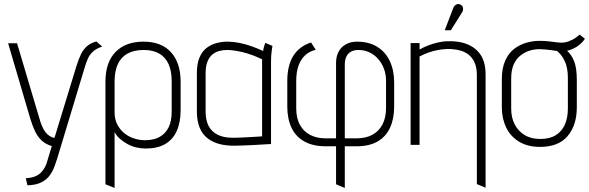

<svg xmlns="http://www.w3.org/2000/svg" viewBox="-20 -713 2901 945"><path d="M483 -484 454 -509Q426 -501 408.5 -486Q391 -471 379 -447Q367 -423 356 -387L248 -34Q234 -37 223.5 -44Q213 -51 203.5 -63Q194 -75 186 -94.5Q178 -114 171 -140L64 -500H20L129 -129Q139 -96 152 -68Q165 -40 185 -21.5Q205 -3 235 6L213 79Q209 95 201 110Q193 125 181 137Q169 149 150.5 156Q132 163 107 164L115 199Q157 198 183.5 184.5Q210 171 225 150Q240 129 248 107Q256 85 261 69L396 -378Q404 -406 413 -425.5Q422 -445 438 -459.5Q454 -474 483 -484Z M869 -171V-311Q869 -403 822 -455.5Q775 -508 686 -508Q598 -508 548.5 -457Q499 -406 499 -311V194L544 212V-63Q553 -45 569.5 -30.5Q586 -16 606.5 -4.5Q627 7 650.5 12.5Q674 18 698 18Q754 18 792 -3.5Q830 -25 849.5 -67.5Q869 -110 869 -171ZM825 -313V-164Q825 -118 810.5 -87.5Q796 -57 768 -40.5Q740 -24 700 -23Q671 -22 643 -30.5Q615 -39 593 -56.5Q571 -74 557.5 -100Q544 -126 544 -160V-313Q544 -363 560 -397.5Q576 -432 608 -449.5Q640 -467 688 -467Q732 -467 762.5 -450Q793 -433 809 -399Q825 -365 825 -313Z M1321 -487 1286 -502Q1282 -493 1278.5 -479.5Q1275 -466 1275 -462Q1247 -475 1217.5 -485.5Q1188 -496 1158 -502Q1128 -508 1100 -508Q1071 -508 1044 -500.5Q1017 -493 995.5 -476Q974 -459 961.5 -429Q949 -399 949 -354V-165Q949 -118 962.5 -85Q976 -52 1002 -32Q1028 -12 1062.5 -3.5Q1097 5 1138 4Q1154 4 1177 3Q1200 2 1224 1Q1248 0 1268.5 -1.5Q1289 -3 1302 -3.5Q1315 -4 1314 -4V-411Q1314 -442 1317.5 -464.5Q1321 -487 1321 -487ZM992 -163V-351Q992 -387 1001 -409.5Q1010 -432 1025 -444.5Q1040 -457 1059 -462Q1078 -467 1097 -467Q1114 -467 1134.5 -464Q1155 -461 1177 -455.5Q1199 -450 1222.5 -441.5Q1246 -433 1270 -421V-42Q1270 -42 1257.5 -41Q1245 -40 1224 -39Q1203 -38 1177 -36.5Q1151 -35 1124 -35Q1081 -35 1051 -50Q1021 -65 1006.5 -93.5Q992 -122 992 -163Z M1394 -314V-189Q1394 -129 1414.5 -85Q1435 -41 1477.5 -17Q1520 7 1584 7H1634V194L1677 212V7H1734Q1798 7 1839 -17Q1880 -41 1900 -85Q1920 -129 1920 -189V-307Q1920 -367 1898.5 -412.5Q1877 -458 1836 -483Q1795 -508 1737 -508Q1706 -508 1682.5 -495Q1659 -482 1646.5 -458.5Q1634 -435 1634 -403V-32H1584Q1540 -32 1507.5 -48.5Q1475 -65 1456.5 -98Q1438 -131 1438 -179V-315Q1438 -359 1449.5 -390.5Q1461 -422 1482.5 -441.5Q1504 -461 1534 -468L1511 -504Q1453 -485 1423.5 -438Q1394 -391 1394 -314ZM1734 -32H1677V-395Q1677 -419 1685 -435Q1693 -451 1708 -459Q1723 -467 1744 -467Q1774 -467 1799 -455Q1824 -443 1842 -422Q1860 -401 1870 -374Q1880 -347 1880 -317V-181Q1880 -134 1862.5 -100.5Q1845 -67 1812.5 -49.5Q1780 -32 1734 -32Z M2327 -344V193L2370 211V-346Q2370 -383 2361 -410.5Q2352 -438 2335 -457Q2318 -476 2295.5 -488Q2273 -500 2245 -505.5Q2217 -511 2186 -510Q2161 -510 2135.5 -504Q2110 -498 2086.5 -489Q2063 -480 2045 -469V-501H2001V0H2045V-435Q2066 -446 2088 -454Q2110 -462 2134 -466.5Q2158 -471 2183 -472Q2213 -472 2239 -466Q2265 -460 2284.5 -445.5Q2304 -431 2315.5 -406Q2327 -381 2327 -344ZM2253 -650Q2258 -657 2259 -664.5Q2260 -672 2257.5 -679Q2255 -686 2247 -690Q2240 -694 2233 -693Q2226 -692 2220 -687Q2214 -682 2211 -674L2169 -564H2199Z M2859 -522 2833 -543Q2816 -527 2796 -517Q2776 -507 2758 -504Q2744 -502 2726.5 -504Q2709 -506 2686.5 -509Q2664 -512 2635 -512Q2603 -512 2570 -502.5Q2537 -493 2510 -472Q2483 -451 2466.5 -414Q2450 -377 2450 -323V-185Q2450 -131 2470.5 -87Q2491 -43 2533.5 -16.5Q2576 10 2638 10Q2729 10 2774 -43.5Q2819 -97 2819 -185V-320Q2819 -378 2806 -411Q2793 -444 2771 -463Q2788 -467 2804.5 -475Q2821 -483 2835 -495Q2849 -507 2859 -522ZM2775 -329V-178Q2775 -134 2760.5 -100.5Q2746 -67 2716 -48Q2686 -29 2639 -29Q2594 -29 2562 -48.5Q2530 -68 2513 -101.5Q2496 -135 2496 -178V-326Q2496 -366 2507.5 -393.5Q2519 -421 2539.5 -438Q2560 -455 2584.5 -463Q2609 -471 2635 -471Q2649 -471 2664.5 -469.5Q2680 -468 2694.5 -466Q2709 -464 2722 -462Q2726 -458 2733 -451.5Q2740 -445 2747 -434.5Q2754 -424 2760.5 -410Q2767 -396 2771 -376Q2775 -356 2775 -329Z"/></svg>

Font: Advent Pro Light
Style: Regular
Weight: 300
Version: Version 3.000